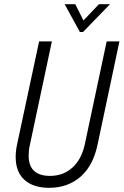

<svg xmlns="http://www.w3.org/2000/svg" viewBox="-20 -888 591 918"><path d="M55 -137Q55 -168 62 -199L167 -690H228L122 -191Q117 -170 117 -143Q117 -95 143 -71Q169 -47 219 -47Q282 -47 325.5 -86Q369 -125 385 -196L490 -690H551L447 -199Q426 -96 365 -43Q304 10 215 10Q139 10 97 -28Q55 -66 55 -137ZM289 -868H340L379 -790L453 -868H506L377 -735H362Z"/></svg>

Font: Decalotype Light Italic
Style: Regular
Weight: 300
Italic angle: -12°
Designer: Alfredo Marco Pradil
Foundry: Alfredo Marco Pradil
Version: Version 1.0